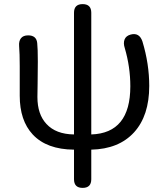

<svg xmlns="http://www.w3.org/2000/svg" viewBox="-20 -715 809 934"><path d="M382 199Q340 199 340 157V13Q207 12 139 -61Q76 -129 76 -249V-394Q76 -456 73 -491Q71 -515 82 -529Q93 -543 117 -543Q157 -543 161 -506Q164 -479 164 -416Q164 -383 163 -308Q162 -258 162 -243Q162 -159 206 -112Q252 -62 340 -61V-653Q340 -695 382 -695Q424 -695 424 -653V-378V-61Q614 -67 614 -295Q614 -389 587 -481Q579 -505 586 -523Q593 -541 616 -547Q658 -558 673 -513Q706 -404 706 -297Q706 -152 632 -71Q558 10 424 13V157Q424 199 382 199Z"/></svg>

Font: GenSenRounded TW R
Style: Regular
Weight: 400
Version: Version 1.501;PS 1;hotconv 16.6.51;makeotf.lib2.5.65220